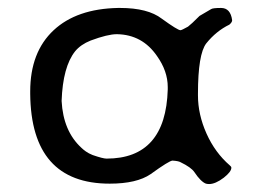

<svg xmlns="http://www.w3.org/2000/svg" viewBox="-20 -462 648 483"><path d="M498 0Q485 -5 469 -29Q461 -41 434 -54Q429 -57 414 -58Q406 -58 359 -24Q324 0 256 0Q58 0 56 -226Q56 -229 56 -232Q56 -331 115 -386Q173 -440 277 -442Q280 -442 282 -442Q352 -442 387 -415Q427 -386 434 -386Q437 -386 453 -395Q457 -398 464 -404.5Q471 -411 482 -422Q498 -431 511 -439Q515 -442 536 -442Q560 -442 564 -411Q564 -406 557 -400Q524 -384 499 -353Q478 -326 478 -226Q478 -224 478 -222Q478 -174 499.5 -126Q521 -78 558 -46Q562 -43 562 -40Q562 -30 543 -15Q522 1 506 1Q502 1 498 0ZM135 -208Q139 -132 185 -90Q189 -86 196 -81Q203 -76 213 -72Q239 -63 248 -63Q397 -63 402 -237Q402 -240 402 -243Q402 -283 375 -321Q338 -375 274 -376Q251 -376 208 -360Q183 -350 169 -333Q138 -294 135 -208Z"/></svg>

Font: New Athena Unicode
Style: Regular
Weight: 400
Designer: J. Rusten 1997; rev. by R. Hancock 2001, 2002, rev. by D. Mastronarde 2002-2021
Foundry: GreekKeys New Athena Unicode
Version: Version 5.008